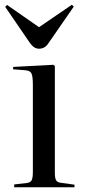

<svg xmlns="http://www.w3.org/2000/svg" viewBox="-20 -792 364 812"><path d="M40 0V-12L93 -18Q109 -20 114 -30Q119 -40 119 -66V-433Q119 -469 113 -481.5Q107 -494 85 -495L35 -499L36 -509L205 -518L212 -513V-62Q212 -39 217 -30Q222 -21 237 -19L295 -11V0ZM145 -586Q135 -586 125.5 -591.5Q116 -597 104 -614L2 -763L10 -771L145 -677L284 -772L292 -764L184 -608Q176 -596 166 -591Q156 -586 145 -586Z"/></svg>

Font: Literata 72pt
Style: Regular
Weight: 400
Designer: Latin by Veronika Burian and Jose Scaglione. Greek by Irene Vlachou. Cyrillic by Vera Evstafieva.
Foundry: TypeTogether
Version: Version 3.002